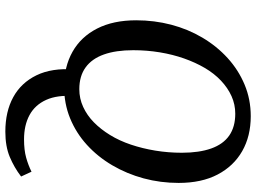

<svg xmlns="http://www.w3.org/2000/svg" viewBox="-140 -583 959 719"><g transform="rotate(90 339.5 -223.5)"><path d="M473 236Q398 236 344 206.5Q290 177 262 119.5Q234 62 240 -22H340Q335 41 354 83Q373 125 411 145.5Q449 166 502 166Q542 166 570.5 158Q599 150 623 138L641 177Q607 203 567.5 219.5Q528 236 473 236ZM304 16Q230 16 174 -15.5Q118 -47 87 -107.5Q56 -168 56 -254Q56 -322 72.5 -385Q89 -448 121 -502Q153 -556 197.5 -596.5Q242 -637 297 -660Q352 -683 415 -683Q490 -683 546 -651Q602 -619 633.5 -559Q665 -499 665 -413Q665 -345 648 -282Q631 -219 599 -164.5Q567 -110 522.5 -69.5Q478 -29 423 -6.5Q368 16 304 16ZM314 -41Q349 -41 380.5 -55.5Q412 -70 438 -95.5Q464 -121 485.5 -156Q507 -191 521.5 -234Q536 -277 544 -325.5Q552 -374 552 -425Q552 -490 536 -535Q520 -580 487.5 -602.5Q455 -625 406 -625Q371 -625 340 -611Q309 -597 282 -571.5Q255 -546 234.5 -511Q214 -476 199 -433.5Q184 -391 176 -342.5Q168 -294 168 -243Q168 -178 184 -133Q200 -88 232.5 -64.5Q265 -41 314 -41Z"/></g></svg>

Font: Source Serif 4 Medium
Style: Italic
Weight: 500
Italic angle: -12°
Designer: Frank Grießhammer
Foundry: Adobe Systems Incorporated
Version: Version 4.004;hotconv 1.0.116;makeotfexe 2.5.65601